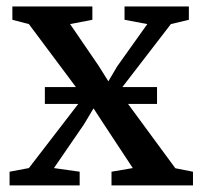

<svg xmlns="http://www.w3.org/2000/svg" viewBox="-20 -562 613 582"><path d="M67.5 -52.5 233 -267.5 67.5 -489 17.5 -502V-542.5H260V-502L192.5 -489L279 -362.5L308.5 -315.5L335 -360.5L426.5 -489L357.5 -502V-542.5H552.5V-502L498 -489L340.5 -284.5L511.5 -52L565 -41.5V0H318V-41.5L382.5 -52.5L296.5 -183L263.5 -233.5L234.5 -185L143.5 -52.5L221.5 -41.5V0H9V-41.5ZM456 -298V-247H116V-298Z"/></svg>

Font: Merriweather 48pt
Style: Regular
Weight: 400
Version: Version 2.100